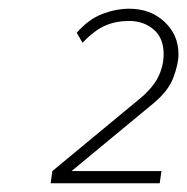

<svg xmlns="http://www.w3.org/2000/svg" viewBox="-20 -828 429 440"><path d="M96 -408 100 -436 303 -604Q332 -629 343.5 -653.5Q355 -678 355 -704Q355 -741 332 -760.5Q309 -780 276 -780Q246 -780 221.5 -769.5Q197 -759 169 -730L156 -753Q183 -784 214.5 -796Q246 -808 276 -808Q325 -808 357 -778Q389 -748 389 -704Q389 -681 377 -649.5Q365 -618 329 -589L144 -436H350L346 -408Z"/></svg>

Font: Gantari Thin
Style: Italic
Weight: 100
Italic angle: -10°
Designer: Anugrah Pasau
Foundry: Lafontype
Version: Version 1.000; ttfautohint (v1.8.4.7-5d5b)